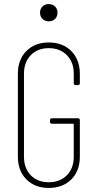

<svg xmlns="http://www.w3.org/2000/svg" viewBox="-20 -917 481 945"><path d="M68 -146V-554Q68 -624 110 -666Q152 -708 220 -708Q289 -708 331 -665.5Q373 -623 373 -553V-508Q373 -498 363 -498H353Q343 -498 343 -508V-555Q343 -611 309 -645.5Q275 -680 220 -680Q165 -680 131.5 -645.5Q98 -611 98 -555V-145Q98 -89 131.5 -54.5Q165 -20 220 -20Q275 -20 309 -54.5Q343 -89 343 -145V-304Q343 -308 339 -308H236Q226 -308 226 -318V-325Q226 -335 236 -335H363Q373 -335 373 -325V-146Q373 -76 331 -34Q289 8 220 8Q152 8 110 -34Q68 -76 68 -146ZM177 -855Q177 -873 189 -885Q201 -897 220 -897Q239 -897 251 -885Q263 -873 263 -855Q263 -836 251 -824Q239 -812 220 -812Q201 -812 189 -824Q177 -836 177 -855Z"/></svg>

Font: Barlow Condensed Thin
Style: Regular
Weight: 250
Width: 3
Designer: Jeremy Tribby
Foundry: Tribby Type
Version: Version 1.408